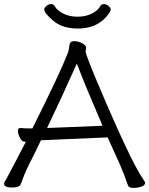

<svg xmlns="http://www.w3.org/2000/svg" viewBox="-21 -913 732 942"><path d="M607 -3Q588 -59 566 -109L507 -239L184 -225H180Q164 -191 148 -159L118 -99Q99 -61 81 -10Q75 7 37 7Q-1 7 -1 -12Q-1 -18 3 -23.5Q7 -29 11 -36.5Q15 -44 24.5 -62Q34 -80 53.5 -116.5Q73 -153 106 -218H99Q87 -218 77 -236.5Q67 -255 67 -270Q67 -285 78 -285H80Q98 -283 119 -283H138Q273 -553 312 -653Q316 -662 318 -680.5Q320 -699 325 -705Q330 -711 345.5 -711Q361 -711 380 -702Q399 -693 402 -680L399 -660Q399 -647 452 -520Q619 -124 680 -36Q691 -20 691 -16Q691 -4 673 2.5Q655 9 633 9Q611 9 607 -3ZM210 -285 482 -296Q397 -493 356 -601Q273 -416 210 -285ZM485 -815Q437 -773 361 -773Q285 -773 240.5 -811Q196 -849 196 -867Q196 -875 207 -884Q218 -893 229.5 -893Q241 -893 247 -883Q261 -860 291 -845.5Q321 -831 359.5 -831Q398 -831 428 -845.5Q458 -860 471 -883Q477 -893 488.5 -893Q500 -893 511 -884Q522 -875 522 -868Q522 -850 485 -815Z"/></svg>

Font: LXGW WenKai TC
Style: Regular
Weight: 400
Designer: LXGW / Fontworks Inc.
Foundry: LXGW / Fontworks Inc.
Version: Version 1.330